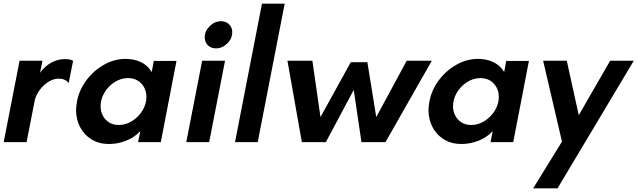

<svg xmlns="http://www.w3.org/2000/svg" viewBox="-23 -770 3453 1040"><path d="M83 -441H207L194 -376Q219 -411 254.5 -430.5Q290 -450 329 -450Q355 -450 373 -441L349 -320Q331 -344 295 -344Q266 -344 238 -326Q210 -308 189.5 -279Q169 -250 164 -220L121 0H-3Z M389 -174Q389 -193 394 -220Q405 -281 444 -334Q483 -387 539.5 -419Q596 -451 657 -451Q704 -451 740.5 -433.5Q777 -416 799 -380L810 -440H933L848 0H725L737 -60Q706 -26 660.5 -8Q615 10 567 10Q514 10 473.5 -14.5Q433 -39 411 -81Q389 -123 389 -174ZM621 -93Q659 -93 693.5 -115Q728 -137 749 -172Q770 -207 770 -244Q770 -288 742.5 -317.5Q715 -347 670 -347Q632 -347 597.5 -325Q563 -303 542.5 -268Q522 -233 522 -195Q522 -152 549 -122.5Q576 -93 621 -93Z M1072 -441H1196L1110 0H986ZM1175 -655Q1201 -655 1218 -638Q1235 -621 1235 -596Q1235 -561 1208 -534.5Q1181 -508 1147 -508Q1120 -508 1103 -525Q1086 -542 1086 -568Q1086 -602 1113 -628.5Q1140 -655 1175 -655Z M1396 -750H1519L1373 0H1250Z M1534 -441H1669L1713 -136L1877 -433H1967L2015 -136L2180 -441H2316L2065 0H1935L1893 -283L1742 0H1612Z M2298 -174Q2298 -193 2303 -220Q2314 -281 2353 -334Q2392 -387 2448.5 -419Q2505 -451 2566 -451Q2613 -451 2649.5 -433.5Q2686 -416 2708 -380L2719 -440H2842L2757 0H2634L2646 -60Q2615 -26 2569.5 -8Q2524 10 2476 10Q2423 10 2382.5 -14.5Q2342 -39 2320 -81Q2298 -123 2298 -174ZM2530 -93Q2568 -93 2602.5 -115Q2637 -137 2658 -172Q2679 -207 2679 -244Q2679 -288 2651.5 -317.5Q2624 -347 2579 -347Q2541 -347 2506.5 -325Q2472 -303 2451.5 -268Q2431 -233 2431 -195Q2431 -152 2458 -122.5Q2485 -93 2530 -93Z M3021 -3 2919 -441H3047L3112 -146L3282 -441H3410L2997 250H2865Z"/></svg>

Font: Teachers SemiBold
Style: Italic
Weight: 600
Designer: Alfredo Marco Pradil & Chank Diesel
Version: Version 0.009